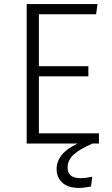

<svg xmlns="http://www.w3.org/2000/svg" viewBox="-20 -705 552 943"><path d="M369 218Q313 218 285.5 191.5Q258 165 258 126Q258 48 361 0H111V-685H459L452 -635H171V-380H414V-330H171V-50H466V0H434Q370 28 341 55Q312 82 312 118Q312 170 375 170Q401 170 433 163L427 211Q392 218 369 218Z"/></svg>

Font: Trujillo Light
Style: Regular
Weight: 300
Designer: Fira Sans original fonts by bBox Type GmbH, Carrois Corporate GbR, & Edenspiekermann AG / Changes by Cristiano Sobral
Foundry: Fira Sans original fonts by bBox Type GmbH, Carrois Corporate GbR, & Edenspiekermann AG / Changes by Cristiano Sobral
Version: Version 4.301;July 28, 2020;FontCreator 13.0.0.2655 64-bit